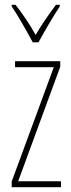

<svg xmlns="http://www.w3.org/2000/svg" viewBox="-20 -783 298 803"><path d="M117 -606H141C167 -653 201 -713 230 -756V-763H214C180 -717 155 -681 129 -637C105 -681 71 -730 45 -763H29V-756C51 -725 90 -656 117 -606ZM235 0V-25H56L232 -504V-527H43V-502H205L29 -24V0Z"/></svg>

Font: Noto Sans Myanmar ExtraCondensed Thin
Style: Regular
Weight: 100
Width: 2
Designer: Monotype Design Team
Foundry: Monotype Imaging Inc.
Version: Version 2.107